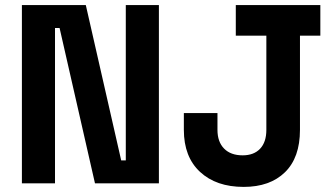

<svg xmlns="http://www.w3.org/2000/svg" viewBox="-20 -720 1320 754"><path d="M66 0V-700H317L456 -90H474V-700H604V0H353L214 -610H196V0ZM937 14Q829 14 765.5 -45Q702 -104 702 -210V-276H834V-210Q834 -163 860 -136.5Q886 -110 933 -110Q977 -110 1001.5 -136Q1026 -162 1026 -210V-580H906V-700H1238V-580H1158V-210Q1158 -101 1099 -43.5Q1040 14 937 14Z"/></svg>

Font: Space Grotesk
Style: Bold
Weight: 700
Designer: Florian Karsten
Foundry: Florian Karsten
Version: Version 2.000